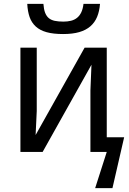

<svg xmlns="http://www.w3.org/2000/svg" viewBox="-20 -781 663 987"><path d="M444.8 0V-315.9L450.2 -448.2L199.2 0H85V-536.1H168.9V-210L163.1 -86.9L415 -536.1H528.8V-75.2H618.2L558.1 186H469.2L528.8 0ZM494.1 -761.2Q491.2 -723.1 479.2 -694.3Q467.3 -665.5 444.6 -645.8Q421.9 -626 387.5 -616Q353 -606 304.2 -606Q253.9 -606 219.7 -615.5Q185.5 -625 164.1 -644.5Q142.6 -664.1 132.3 -693.1Q122.1 -722.2 120.1 -761.2H203.1Q205.1 -733.4 211.9 -715.6Q218.8 -697.8 231 -687.7Q243.2 -677.7 261.7 -673.8Q280.3 -669.9 306.2 -669.9Q327.1 -669.9 345 -674.3Q362.8 -678.7 376.2 -689.5Q389.6 -700.2 397.9 -717.8Q406.2 -735.4 409.2 -761.2Z"/></svg>

Font: Droid Sans
Style: Regular
Weight: 400
Foundry: Ascender Corporation
Version: Version 1.00 build 114